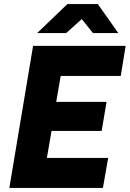

<svg xmlns="http://www.w3.org/2000/svg" viewBox="-20 -926 639 946"><path d="M26 0 143 -700H599L575 -552H279L257 -424H505L481 -281H234L211 -148H513L487 0ZM163 -763 312 -906H461V-902L306 -763ZM438 -763 327 -902 328 -906H462L563 -763Z"/></svg>

Font: Figtree Light ExtraBold
Style: Italic
Weight: 800
Italic angle: -9.5°
Version: Version 2.001;gftools[0.9.30]